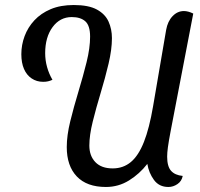

<svg xmlns="http://www.w3.org/2000/svg" viewBox="-20 -723 795 765"><path d="M402 22Q326 22 286 -20Q246 -62 246 -137Q246 -183 260 -240Q274 -297 292.5 -358Q311 -419 325 -475.5Q339 -532 339 -577Q339 -621 320 -638Q301 -655 266 -655Q219 -655 189.5 -615Q160 -575 160 -511Q160 -483 167.5 -456Q175 -429 189 -405Q180 -401 171.5 -399Q163 -397 152 -397Q126 -397 106 -410.5Q86 -424 75.5 -448.5Q65 -473 65 -507Q65 -544 78 -579Q91 -614 117 -642Q143 -670 182 -686.5Q221 -703 274 -703Q333 -703 366 -685Q399 -667 412.5 -637Q426 -607 426 -571Q426 -526 412.5 -469Q399 -412 381 -352.5Q363 -293 349.5 -238.5Q336 -184 336 -143Q336 -102 360 -77Q384 -52 429 -52Q471 -52 501.5 -77.5Q532 -103 553.5 -157.5Q575 -212 590 -300L642 -604Q648 -638 667.5 -658.5Q687 -679 713 -679Q721 -679 730.5 -676.5Q740 -674 750 -669L660 -201Q652 -159 649 -136.5Q646 -114 646 -99Q646 -60 661.5 -42.5Q677 -25 708 -22Q704 -1 687 10.5Q670 22 651 22Q614 22 593.5 -6Q573 -34 567 -70Q536 -30 494 -4Q452 22 402 22Z"/></svg>

Font: Sansita Swashed Light
Style: Regular
Weight: 300
Designer: Pablo Cosgaya
Foundry: Omnibus-Type
Version: Version 1.003